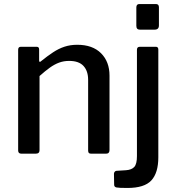

<svg xmlns="http://www.w3.org/2000/svg" viewBox="-20 -762 875 952"><path d="M86 0Q70 0 70 -16V-515Q70 -530 83 -530H162Q174 -530 174 -517V-462Q174 -457 176.5 -455.5Q179 -454 184 -459Q215 -484 243 -502.5Q271 -521 300 -530.5Q329 -540 363 -540Q439 -540 481 -498Q523 -456 523 -387V-18Q523 0 506 0H432Q424 0 420.5 -3.5Q417 -7 417 -16V-366Q417 -410 394 -435Q371 -460 323 -460Q296 -460 273 -451.5Q250 -443 227 -426.5Q204 -410 176 -385V-17Q176 0 157 0H86ZM765 18Q765 95 730.5 132.5Q696 170 612 170Q569 170 557.5 167.5Q546 165 546 154L545 100Q545 95 548 90.5Q551 86 557 85L605 82Q633 80 646 65.5Q659 51 659 12V-515Q659 -530 673 -530H753Q765 -530 765 -516V18ZM768 -636Q768 -615 747 -615H673Q656 -615 656 -634V-725Q656 -742 671 -742H753Q768 -742 768 -726Z"/></svg>

Font: Libre Franklin Medium
Style: Regular
Weight: 500
Designer: Pablo Impallari, Rodrigo Fuenzalida, Nhung Nguyen
Foundry: Impallari Type
Version: Version 3.000